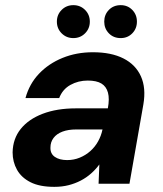

<svg xmlns="http://www.w3.org/2000/svg" viewBox="-20 -714 632 746"><path d="M191 12Q134 12 98.5 -6Q63 -24 46 -54.5Q29 -85 29 -122Q30 -175 60.5 -213Q91 -251 146 -272Q201 -293 275 -293H399Q406 -330 399.5 -354Q393 -378 374 -389.5Q355 -401 321 -401Q284 -401 253.5 -384Q223 -367 210 -333H79Q94 -388 131.5 -427.5Q169 -467 223 -489Q277 -511 341 -511Q412 -511 459.5 -487Q507 -463 527.5 -417.5Q548 -372 537 -308L483 0H363L366 -75Q352 -56 334 -40Q316 -24 294 -12.5Q272 -1 246.5 5.5Q221 12 191 12ZM241 -92Q267 -92 290 -101.5Q313 -111 331 -127Q349 -143 361 -164.5Q373 -186 378 -210L379 -211H276Q245 -211 222.5 -202.5Q200 -194 188 -178Q176 -162 176 -141Q175 -117 193 -104.5Q211 -92 241 -92ZM265 -566Q238 -566 219.5 -584.5Q201 -603 201 -630Q201 -657 219.5 -675.5Q238 -694 265 -694Q292 -694 310.5 -675.5Q329 -657 329 -630Q329 -603 310.5 -584.5Q292 -566 265 -566ZM449 -566Q421 -566 403 -584.5Q385 -603 385 -630Q385 -657 403 -675.5Q421 -694 449 -694Q476 -694 494 -675.5Q512 -657 512 -630Q512 -603 494 -584.5Q476 -566 449 -566Z"/></svg>

Font: DM Sans 20pt
Style: Bold Italic
Weight: 700
Italic angle: -10°
Version: Version 4.004;gftools[0.9.30]